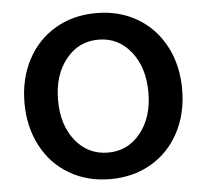

<svg xmlns="http://www.w3.org/2000/svg" viewBox="-51 -765 891 827"><g transform="rotate(-5 394.0 -351.0)"><path d="M570.8 -37.6Q493.2 7.8 394 7.8Q294.9 7.8 217.3 -37.6Q139.6 -83 96.4 -165Q53.2 -247.1 53.2 -351.1Q53.2 -455.1 96.4 -537.1Q139.6 -619.1 217.3 -664.6Q294.9 -710 394 -710Q493.2 -710 570.8 -664.6Q648.4 -619.1 691.7 -537.1Q734.9 -455.1 734.9 -351.1Q734.9 -247.1 691.7 -165Q648.4 -83 570.8 -37.6ZM394 -106.9Q479.5 -106.9 534.2 -175Q588.9 -243.2 588.9 -350.1Q588.9 -458 534.2 -526.6Q479.5 -595.2 394 -595.2Q307.6 -595.2 252.9 -526.6Q198.2 -458 198.2 -350.1Q198.2 -242.7 252.9 -174.8Q307.6 -106.9 394 -106.9Z"/></g></svg>

Font: LT Superior
Style: Bold
Weight: 400
Designer: Daniel Lyons
Foundry: LyonsType
Version: Version 1.000